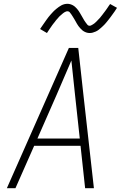

<svg xmlns="http://www.w3.org/2000/svg" viewBox="-20 -986 640 1006"><path d="M16 0 341 -735H390L417 -490L472 0H426L402 -222H159L61 0ZM176 -260H398L373 -490Q368 -535 363.5 -579.5Q359 -624 354 -669Q335 -624 315.5 -579.5Q296 -535 277 -490ZM450 -813Q442 -813 435 -815Q428 -817 421.5 -820.5Q415 -824 410 -828.5Q405 -833 400 -838.5Q395 -844 391 -849.5Q387 -855 383.5 -861Q380 -867 376.5 -873.5Q373 -880 369 -886.5Q365 -893 361 -899.5Q357 -906 353.5 -911Q350 -916 345.5 -921.5Q341 -927 333 -927Q329 -927 324.5 -925Q320 -923 316.5 -921Q313 -919 309 -915.5Q305 -912 300.5 -908Q296 -904 293.5 -902Q291 -900 288.5 -897Q286 -894 283.5 -891Q281 -888 278 -885Q275 -882 272.5 -878.5Q270 -875 267 -871Q264 -867 260.5 -863Q257 -859 254 -854.5Q251 -850 247.5 -845Q244 -840 240.5 -835Q237 -830 233.5 -824.5Q230 -819 226 -813L190 -834Q196 -843 202 -851.5Q208 -860 213.5 -868Q219 -876 224 -883Q229 -890 234 -896.5Q239 -903 244 -908.5Q249 -914 253.5 -919Q258 -924 263 -929Q268 -934 275 -939.5Q282 -945 288 -949.5Q294 -954 301.5 -958Q309 -962 317 -964Q325 -966 333 -966Q341 -966 348 -964Q355 -962 361.5 -958.5Q368 -955 373 -950.5Q378 -946 383 -940.5Q388 -935 392 -929Q396 -923 399.5 -917Q403 -911 406.5 -905Q410 -899 414 -892Q418 -885 421.5 -879Q425 -873 429 -868Q433 -863 437.5 -857Q442 -851 450 -851Q454 -851 458.5 -853.5Q463 -856 466.5 -858Q470 -860 474 -863Q478 -866 482.5 -870.5Q487 -875 489 -877Q491 -879 493.5 -882Q496 -885 499 -887.5Q502 -890 504.5 -893.5Q507 -897 510 -900.5Q513 -904 516 -908Q519 -912 522 -916Q525 -920 528.5 -924.5Q532 -929 535.5 -934Q539 -939 542.5 -944Q546 -949 549.5 -954.5Q553 -960 557 -965L593 -945Q587 -935 581 -926.5Q575 -918 569.5 -910.5Q564 -903 559 -896Q554 -889 548.5 -882.5Q543 -876 538.5 -870Q534 -864 529 -859Q524 -854 519.5 -849.5Q515 -845 508 -839Q501 -833 495 -828.5Q489 -824 481 -820.5Q473 -817 465.5 -815Q458 -813 450 -813Z"/></svg>

Font: Iosevka SS04 XLt Ex
Style: Italic
Weight: 200
Width: 7
Italic angle: -9°
Monospace: yes
Designer: Belleve Invis
Foundry: Belleve Invis
Version: Version 19.0.0; ttfautohint (v1.8.4)